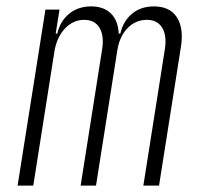

<svg xmlns="http://www.w3.org/2000/svg" viewBox="-20 -580 640 600"><path d="M35 0 122 -550H166L154 -475H159Q168 -514 196 -537Q224 -560 265 -560Q304 -560 326.5 -538Q349 -516 351 -475H356Q365 -514 392.5 -537Q420 -560 461 -560Q511 -560 533 -525.5Q555 -491 545 -431L477 0H428L495 -425Q502 -468 487 -493Q472 -518 439 -518Q404 -518 379 -492.5Q354 -467 347 -425L280 0H232L299 -425Q306 -468 291 -493Q276 -518 243 -518Q210 -518 185 -493Q160 -468 151 -425L84 0Z"/></svg>

Font: NKDuy Mono Thin
Style: Italic
Weight: 100
Italic angle: -9°
Monospace: yes
Designer: NKDuy
Foundry: NKDuy
Version: Version 2.251; ttfautohint (v1.8.4.7-5d5b)